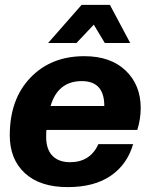

<svg xmlns="http://www.w3.org/2000/svg" viewBox="-20 -756 616 786"><path d="M257 10Q144 10 82 -47Q20 -104 20 -202Q20 -350 104.5 -438Q189 -526 325 -526Q433 -526 494.5 -467Q556 -408 556 -314Q556 -268 542 -224H170Q169 -214 169 -195Q169 -145 194.5 -118.5Q220 -92 267 -92Q349 -92 383 -166H525Q501 -83 433.5 -36.5Q366 10 257 10ZM315 -424Q217 -424 187 -322H407Q407 -424 315 -424ZM513 -580H409L364 -655L293 -580H177L314 -736H430Z"/></svg>

Font: Creato Display ExtraBold
Style: Italic
Weight: 800
Italic angle: -10°
Version: Version 1.000